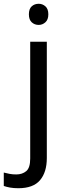

<svg xmlns="http://www.w3.org/2000/svg" viewBox="-75 -757 353 1017"><path d="M78 -681Q78 -710 93 -723.5Q108 -737 130 -737Q150 -737 165.5 -723.5Q181 -710 181 -681Q181 -653 165.5 -639Q150 -625 130 -625Q108 -625 93 -639Q78 -653 78 -681ZM22 240Q-3 240 -22 236.5Q-41 233 -55 228V157Q-40 161 -24 164Q-8 167 11 167Q43 167 64 149.5Q85 132 85 83V-536H173V80Q173 155 137 197.5Q101 240 22 240Z"/></svg>

Font: Noto Sans Mandaic
Style: Regular
Weight: 400
Designer: Monotype Design Team
Foundry: Monotype Imaging Inc.
Version: Version 2.002; ttfautohint (v1.8.4.7-5d5b)